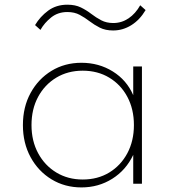

<svg xmlns="http://www.w3.org/2000/svg" viewBox="-20 -802 755 838"><path d="M335.5 16Q410 16 470 -21.8Q530 -59.5 561.5 -126V0H599.5V-512H561.5V-386.5Q533 -452.5 472.2 -490.2Q411.5 -528 335.5 -528Q262.5 -528 204.8 -492.8Q147 -457.5 113.5 -396.2Q80 -335 80 -256Q80 -177.5 113.5 -116Q147 -54.5 205 -19.2Q263 16 335.5 16ZM341 -18.5Q276.5 -18.5 226 -49Q175.5 -79.5 146.5 -133.2Q117.5 -187 117.5 -256Q117.5 -325.5 146.2 -379Q175 -432.5 225.5 -463Q276 -493.5 341 -493.5Q406.5 -493.5 457 -463Q507.5 -432.5 536 -379Q564.5 -325.5 564.5 -256Q564.5 -187 535.8 -133.2Q507 -79.5 456.8 -49Q406.5 -18.5 341 -18.5ZM474 -669Q516 -669 553 -692Q590 -715 615.5 -758L592 -779Q571.5 -742.5 541.2 -722Q511 -701.5 474.5 -701.5Q444.5 -701.5 421.8 -713.5Q399 -725.5 378.2 -741.5Q357.5 -757.5 333 -769.5Q308.5 -781.5 274 -781.5Q225.5 -781.5 190.2 -755.5Q155 -729.5 133 -692.5L156.5 -671.5Q174 -702.5 203.5 -726Q233 -749.5 274 -749.5Q305 -749.5 327.8 -737.2Q350.5 -725 371 -709.2Q391.5 -693.5 415.8 -681.2Q440 -669 474 -669Z"/></svg>

Font: Spartan ExtraLight
Style: Regular
Weight: 200
Designer: Matt Bailey, Mirko Velimirovic
Foundry: Matt Bailey
Version: Version 1.003; ttfautohint (v1.8.3)